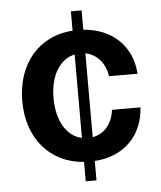

<svg xmlns="http://www.w3.org/2000/svg" viewBox="-52 -774 688 819"><g transform="rotate(-5 291.5 -364.0)"><path d="M282 0H328V-83C453 -91 535 -173 542 -294H420C413 -233 377 -194 328 -185V-544C376 -535 412 -495 420 -438H542C535 -556 452 -636 328 -645V-728H282V-645C134 -635 42 -521 42 -364C42 -207 134 -94 282 -83ZM176 -365C176 -464 219 -530 282 -543V-186C218 -199 176 -267 176 -365Z"/></g></svg>

Font: Wafeq Semi Bold
Style: Regular
Weight: 600
Designer: Rasmus Andersson & Azza Alameddine
Foundry: Google & TypeTogether
Version: Version 3.000;January 28, 2025;FontCreator 15.0.0.3014 64-bi